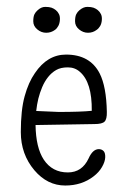

<svg xmlns="http://www.w3.org/2000/svg" viewBox="-20 -541 377 572"><path d="M253.4 -210.9Q254.4 -295.9 217.8 -327.1Q203.1 -340.3 182.1 -340.3Q161.1 -340.3 147.5 -332.5Q133.8 -324.7 123.3 -311.5Q112.8 -298.3 105.7 -281.5Q98.6 -264.6 94.2 -247.1Q89.8 -228.5 87.9 -210.4L154.8 -207.5Q220.2 -207.5 253.4 -210.9ZM85.9 -168.5Q86.9 -101.1 110.4 -65.4Q135.7 -27.3 182.1 -27.3Q224.6 -27.3 244.1 -69.3Q256.3 -96.7 274.4 -96.7Q282.7 -96.7 288.3 -91.3Q293.9 -85.9 293.5 -72.5Q293 -59.1 283.9 -43.5Q274.9 -27.8 258.8 -15.6Q223.6 11.7 174.3 11.7Q121.1 11.7 82.5 -33.7Q42 -81.5 42 -147.5Q42 -213.4 53.5 -254.6Q64.9 -295.9 84 -323.2Q121.1 -378.4 176.8 -378.4Q248 -378.4 276.9 -322.3Q296.9 -283.2 298.3 -207.5Q298.8 -186 291.5 -178.7Q284.2 -171.4 261.7 -171.4ZM268.1 -452.1Q256.8 -443.4 242.2 -443.4Q227.5 -443.4 215.6 -453.4Q203.6 -463.4 203.6 -477.5Q203.6 -491.7 207.3 -498.8Q210.9 -505.9 216.8 -510.7Q228.5 -520.5 240 -520.5Q251.5 -520.5 258.5 -518.1Q265.6 -515.6 271.5 -510.7Q277.3 -505.9 280.8 -498.8Q284.2 -491.7 283.4 -481.4Q282.7 -471.2 278.6 -463.9Q274.4 -456.5 268.1 -452.1ZM144 -452.1Q132.3 -443.4 117.7 -443.4Q103 -443.4 91.1 -453.4Q79.1 -463.4 79.1 -477.5Q79.1 -491.7 82.8 -498.8Q86.4 -505.9 92.3 -510.7Q103 -520.5 114.7 -520.5Q126.5 -520.5 133.5 -518.1Q140.6 -515.6 146.5 -510.7Q152.3 -505.9 155.8 -498.8Q159.2 -491.7 158.4 -481.4Q157.7 -471.2 153.8 -463.9Q149.9 -456.5 144 -452.1Z"/></svg>

Font: Pompiere 
Style: Regular
Weight: 400
Designer: Karolina Lach
Foundry: Sorkin Type Co.
Version: Version 1.002